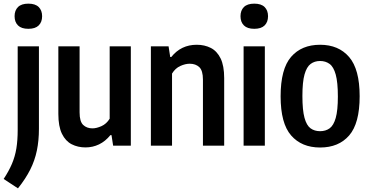

<svg xmlns="http://www.w3.org/2000/svg" viewBox="-42 -799 2024 1053"><path d="M56.5 234 -22 182.5Q6.5 139.5 23.5 99.5Q40.5 59.5 47.8 14.8Q55 -30 55 -86.5V-545H171.5V-93Q171.5 -28 160.2 26.5Q149 81 123.8 131.2Q98.5 181.5 56.5 234ZM113.5 -641Q75.5 -641 56.8 -659.5Q38 -678 38 -710Q38 -742 56.8 -760.5Q75.5 -779 113.5 -779Q151.5 -779 170.2 -760.5Q189 -742 189 -710Q189 -678 170.2 -659.5Q151.5 -641 113.5 -641Z M427 9.5Q385 9.5 351.2 -7.8Q317.5 -25 297.8 -65.2Q278 -105.5 278 -174V-545H394.5V-182.5Q394.5 -132.5 414.2 -113.8Q434 -95 465 -95Q487 -95 514.5 -107.2Q542 -119.5 559.5 -148V-545H675.5V0H578.5L569.5 -58H563.5Q536 -24 501.2 -7.2Q466.5 9.5 427 9.5Z M785.5 0V-545H882.5L891.5 -486.5H897.5Q951 -553.5 1037 -553.5Q1080 -553.5 1114 -536.2Q1148 -519 1167.8 -478.8Q1187.5 -438.5 1187.5 -370.5V0H1071V-362Q1071 -412 1051 -430.8Q1031 -449.5 998.5 -449.5Q974.5 -449.5 947 -437.2Q919.5 -425 901.5 -395.5V0Z M1294 0V-545H1410.5V0ZM1352.5 -641Q1314.5 -641 1295.8 -659.5Q1277 -678 1277 -710Q1277 -742 1295.8 -760.5Q1314.5 -779 1352.5 -779Q1390.5 -779 1409.2 -760.5Q1428 -742 1428 -710Q1428 -678 1409.2 -659.5Q1390.5 -641 1352.5 -641Z M1713.5 10Q1612.5 10 1554.8 -56Q1497 -122 1497 -270.5Q1497 -421 1554.5 -487.2Q1612 -553.5 1713.5 -553.5Q1815 -553.5 1872.8 -486.2Q1930.5 -419 1930.5 -271.5Q1930.5 -122.5 1873 -56.2Q1815.5 10 1713.5 10ZM1713.5 -79.5Q1744 -79.5 1765.8 -95.2Q1787.5 -111 1799.2 -152Q1811 -193 1811 -269.5Q1811 -348 1799.2 -390.2Q1787.5 -432.5 1765.5 -448.5Q1743.5 -464.5 1713.5 -464.5Q1683.5 -464.5 1661.8 -448.5Q1640 -432.5 1628.2 -391Q1616.5 -349.5 1616.5 -272.5Q1616.5 -194.5 1628 -152.8Q1639.5 -111 1661.2 -95.2Q1683 -79.5 1713.5 -79.5Z"/></svg>

Font: Encode Sans Condensed SemiBold
Style: Regular
Weight: 600
Width: 3
Designer: Multiple Designers
Foundry: Impallari Type
Version: Version 3.000; ttfautohint (v1.8.3) -l 8 -r 50 -G 200 -x 14 